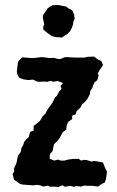

<svg xmlns="http://www.w3.org/2000/svg" viewBox="-20 -743 473 777"><path d="M181 -101 199 -93 214 -97 227 -93H241L254 -97L276 -100H299L308 -93L318 -96L332 -95L351 -89L360 -92L395 -86L399 -80L405 -64L413 -48L409 -19L404 -4L392 1L377 12L354 9H338L320 8L309 12L287 10L280 13L264 9L243 13L233 7L215 14L198 12L182 13L175 8L155 12L142 7L130 5L115 7L100 6L71 4L59 0L37 -16L31 -38L38 -51L36 -59L47 -84L50 -101L53 -113L64 -128L67 -145L73 -154L78 -169L88 -181L96 -188L102 -209L116 -215V-233L139 -251L143 -256L153 -273L163 -282L168 -292L175 -304L188 -321L193 -329L203 -349L210 -355L219 -372L229 -384L225 -395L235 -407L214 -415L193 -412L187 -416L171 -412L156 -413L140 -412L130 -413L113 -421L95 -419L74 -422L57 -429L50 -443L48 -453L52 -486L54 -494L69 -511L96 -509L114 -508L133 -510L149 -512L166 -510L183 -508L198 -509L212 -505L224 -504L241 -511L251 -512L265 -511L285 -510H296H322L334 -513L361 -514L375 -503L390 -496L397 -480L383 -459L376 -446L379 -438L374 -419L363 -410L356 -396L354 -388L345 -374L344 -363L334 -343L323 -330L312 -321L306 -308L290 -293L286 -280L272 -275V-261L256 -250L250 -235L248 -218L234 -208L227 -195L222 -185L212 -172L199 -160L196 -149L193 -132L182 -119ZM231 -591 222 -592 204 -593 190 -597 177 -606 166 -614 155 -624V-636L159 -644L156 -659L153 -672L155 -683L166 -699L173 -710L191 -721L206 -723L221 -722L232 -719L247 -717L257 -709L267 -705L275 -697L280 -683L282 -667L277 -656L275 -642L271 -631L263 -616L253 -606L245 -601Z"/></svg>

Font: Winky Rough Medium
Style: Regular
Weight: 500
Designer: Simon Atzbach
Foundry: typofactur
Version: Version 1.206; ttfautohint (v1.8.4.7-5d5b)